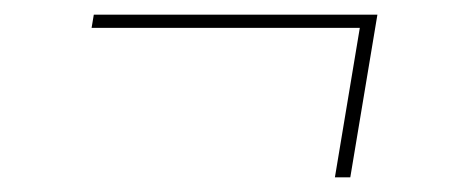

<svg xmlns="http://www.w3.org/2000/svg" viewBox="-20 -369 640 262"><path d="M437 -127 471 -331H105L108 -349H495L458 -127Z"/></svg>

Font: Iosevka Curly Slab ThEx
Style: Italic
Weight: 100
Width: 7
Italic angle: -9°
Monospace: yes
Designer: Belleve Invis
Foundry: Belleve Invis
Version: Version 11.1.0; ttfautohint (v1.8.3)